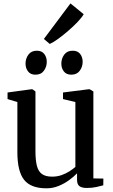

<svg xmlns="http://www.w3.org/2000/svg" viewBox="-20 -1062 644 1094"><path d="M474 9Q447 9 433 -1Q419 -11 419 -37V-74.5Q401 -55.5 374 -35.8Q347 -16 314 -2.5Q281 11 245 11Q155.5 11 117.2 -37.5Q79 -86 79 -194.5V-480.5L23 -497.5V-535L159 -553.5H164.5L182 -541V-200.5Q182 -150 190 -118Q198 -86 218.5 -70.8Q239 -55.5 277 -55.5Q306.5 -55.5 331.5 -64.5Q356.5 -73.5 376.2 -86.2Q396 -99 409.5 -111V-480.5L339 -497.5V-535L485.5 -553.5H491L512 -541V-45.5L569 -44.5L568.5 -6Q551.5 -1.5 528 3.8Q504.5 9 474 9ZM181.5 -636.5Q154 -636.5 139.8 -655Q125.5 -673.5 125.5 -699.5Q125.5 -728.5 142 -750.8Q158.5 -773 189.5 -773H190.5Q218 -773 232.2 -754.5Q246.5 -736 246.5 -710Q246.5 -681.5 230.2 -659Q214 -636.5 182.5 -636.5ZM386 -636.5Q358 -636.5 343.8 -655Q329.5 -673.5 329.5 -699.5Q329.5 -728.5 346 -750.8Q362.5 -773 393.5 -773H394.5Q422.5 -773 436.8 -754.5Q451 -736 451 -710Q451 -681.5 434.5 -659Q418 -636.5 387 -636.5ZM263 -812 230 -840 381.5 -1042.5 457 -981Q446 -962 422.2 -937Q398.5 -912 369.2 -886.8Q340 -861.5 312.2 -841.2Q284.5 -821 264.5 -812Z"/></svg>

Font: Merriweather 48pt
Style: Regular
Weight: 400
Version: Version 2.100